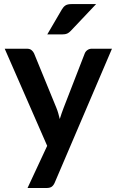

<svg xmlns="http://www.w3.org/2000/svg" viewBox="-20 -751 568 938"><path d="M527 -513 247.5 141Q242 154 233.2 160.8Q224.5 167.5 206.5 167.5H114.5L210.5 -38.5L3 -513H111.5Q126 -513 134.2 -506Q142.5 -499 146.5 -490L255.5 -224Q261 -210.5 264.8 -197Q268.5 -183.5 272 -169.5Q276.5 -183.5 281 -197.2Q285.5 -211 291 -224.5L394 -490Q398 -500 407.2 -506.5Q416.5 -513 428 -513ZM449.5 -731 326 -600.5Q316.5 -590.5 307.8 -586.8Q299 -583 285 -583H211L282 -704.5Q289.5 -717.5 299.5 -724.2Q309.5 -731 329.5 -731Z"/></svg>

Font: Lato 2
Style: Bold
Weight: 700
Designer: Lukasz Dziedzic with Adam Twardoch and Botio Nikoltchev
Foundry: tyPoland Lukasz Dziedzic
Version: Version 2.015; 2015-08-06; http://www.latofonts.com/